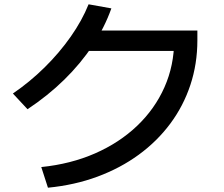

<svg xmlns="http://www.w3.org/2000/svg" viewBox="-20 -832 1040 893"><path d="M172 -55Q309 -69 422 -118.5Q535 -168 617.5 -246.5Q700 -325 745 -426.5Q790 -528 790 -645L835 -595H353V-690H898V-645Q898 -535 865.5 -437Q833 -339 772 -257Q711 -175 625.5 -112.5Q540 -50 433.5 -10.5Q327 29 203 41ZM40 -397Q119 -451 187.5 -518.5Q256 -586 309 -661.5Q362 -737 392 -812L498 -793Q466 -703 410.5 -619.5Q355 -536 279 -461.5Q203 -387 108 -324Z"/></svg>

Font: M PLUS 2 Medium
Style: Regular
Weight: 500
Designer: Coji Morishita
Foundry: UNDERFOREST DESIGN
Version: Version 1.001